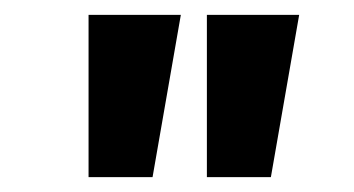

<svg xmlns="http://www.w3.org/2000/svg" viewBox="-20 -720 476 258"><path d="M99 -700H223L185 -482H99ZM258 -700H382L344 -482H258Z"/></svg>

Font: PT Sans Caption
Style: Bold
Weight: 700
Designer: A.Korolkova, O.Umpeleva, V.Yefimov
Foundry: ParaType Ltd
Version: Version 2.003W OFL